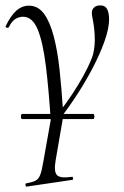

<svg xmlns="http://www.w3.org/2000/svg" viewBox="-22 -416 460 711"><path d="M60 25Q57 25 56 20Q55 15 56 10.5Q57 6 60 6H323Q326 6 327 10.5Q328 15 327 20Q326 25 323 25ZM174 56 172 30Q198 0 222.5 -34Q247 -68 267.5 -102Q288 -136 302.5 -165.5Q317 -195 323 -216Q329 -243 329 -267.5Q329 -292 326.5 -312Q324 -332 321 -346.5Q318 -361 318 -368Q318 -380 326 -388Q334 -396 349 -396Q368 -396 375 -381.5Q382 -367 382 -345Q382 -311 365 -263Q348 -215 319 -160Q290 -105 252.5 -49Q215 7 174 56ZM77 275Q74 276 72.5 270Q71 264 75 263Q98 259 109.5 253Q121 247 127 231.5Q133 216 138 185L172 -6L215 -2L184 178Q177 219 188.5 232Q200 245 243 239Q247 237 248.5 243Q250 249 246 250ZM167 46Q159 -81 148 -170.5Q137 -260 117.5 -307Q98 -354 63 -354Q49 -354 35.5 -346Q22 -338 11 -316Q9 -312 3 -313.5Q-3 -315 -1 -319Q17 -357 38 -376Q59 -395 85 -395Q119 -395 141 -365Q163 -335 177 -281.5Q191 -228 198.5 -158.5Q206 -89 211 -11Z"/></svg>

Font: Cormorant Infant Light
Style: Italic
Weight: 300
Italic angle: -10°
Designer: Christian Thalmann (Catharsis Fonts)
Foundry: Catharsis Fonts
Version: Version 4.001